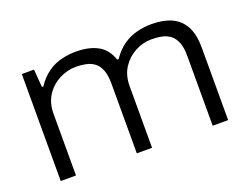

<svg xmlns="http://www.w3.org/2000/svg" viewBox="-89 -713 1143 887"><g transform="rotate(-20 483.0 -269.0)"><path d="M75 0V-526H135L142 -438H149Q175 -477 206.5 -499Q238 -521 273.5 -529.5Q309 -538 345 -538Q408 -538 451 -515Q494 -492 512 -438H519Q545 -476 576.5 -498Q608 -520 644 -529Q680 -538 716 -538Q773 -538 813.5 -520Q854 -502 876 -462Q898 -422 898 -355V0H822V-343Q822 -384 812 -409.5Q802 -435 784.5 -448.5Q767 -462 743.5 -467Q720 -472 692 -472Q650 -472 611.5 -451.5Q573 -431 548.5 -393.5Q524 -356 524 -303V0H449V-343Q449 -384 439 -409.5Q429 -435 411.5 -448.5Q394 -462 370.5 -467Q347 -472 321 -472Q278 -472 238.5 -451.5Q199 -431 174.5 -393.5Q150 -356 150 -303V0Z"/></g></svg>

Font: Archivo SemiExpanded Light
Style: Regular
Weight: 300
Width: 6
Designer: Hector Gatti
Foundry: Omnibus-Type
Version: Version 2.001